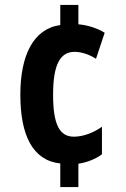

<svg xmlns="http://www.w3.org/2000/svg" viewBox="-20 -744 509 774"><path d="M296 -646V-724H223V-643C114 -628 62 -520 62 -362C62 -200 111 -97 223 -85V10H296V-84C330 -89 366 -103 391 -122V-233C356 -208 314 -193 278 -193C220 -193 194 -242 194 -362C194 -485 223 -535 281 -535C305 -535 338 -526 367 -507L402 -612C371 -631 332 -643 296 -646Z"/></svg>

Font: Noto Sans Devanagari ExtraCondensed
Style: Bold
Weight: 700
Width: 2
Designer: Jelle Bosma - Monotype Design Team
Foundry: Monotype Imaging Inc.
Version: Version 2.004